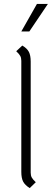

<svg xmlns="http://www.w3.org/2000/svg" viewBox="-20 -951 266 982"><path d="M89 -72V-640Q89 -655 83.5 -665Q78 -675 63 -689L94 -718Q118 -704 127.5 -686Q137 -668 137 -636V-68Q137 -53 142.5 -43Q148 -33 163 -19L132 11Q108 -4 98.5 -22Q89 -40 89 -72ZM169 -931H225L130 -790H89Z"/></svg>

Font: KoHo Light
Style: Regular
Weight: 300
Version: Version 1.000; ttfautohint (v1.6)